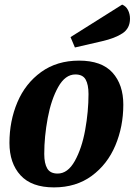

<svg xmlns="http://www.w3.org/2000/svg" viewBox="-20 -793 584 833"><path d="M515 -339Q515 -244 480.5 -162Q446 -80 378 -30Q310 20 214 20Q117 20 69 -32.5Q21 -85 21 -173Q21 -268 55.5 -349.5Q90 -431 158.5 -480.5Q227 -530 323 -530Q421 -530 468 -478Q515 -426 515 -339ZM172 -125Q172 -84 185 -62Q198 -40 230 -40Q274 -40 304.5 -94.5Q335 -149 349.5 -229Q364 -309 364 -385Q364 -426 351.5 -448Q339 -470 307 -470Q263 -470 232.5 -415.5Q202 -361 187 -280.5Q172 -200 172 -125ZM544 -712Q544 -670 511.5 -648.5Q479 -627 422 -614L305 -587L286 -632L510 -773Q527 -766 535.5 -749Q544 -732 544 -712Z"/></svg>

Font: Sansita
Style: Bold Italic
Weight: 700
Italic angle: -11°
Designer: Pablo Cosgaya
Foundry: Omnibus-Type
Version: Version 1.006